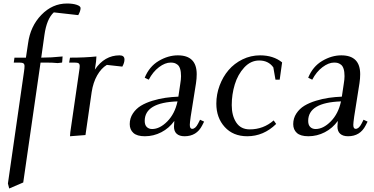

<svg xmlns="http://www.w3.org/2000/svg" viewBox="-20 -766 2123 1089"><path d="M24.9 274.9 116.2 -359.9Q119.1 -379.4 119.1 -391.1Q119.1 -402.8 112.3 -407Q105.5 -411.1 87.9 -411.1H58.1L62 -439H127L139.2 -520Q151.9 -616.7 214.4 -681.4Q276.9 -746.1 359.9 -746.1Q392.6 -746.1 414.8 -738.8Q437 -731.4 437 -720.2Q437 -703.6 423.8 -680.2L285.2 -695.8Q244.6 -658.7 231.9 -566.9L213.9 -439Q270 -439 335 -445.8L333 -418L332 -411.1L307.1 -408.2Q280.3 -411.1 237.8 -411.1H210L111.8 269L32.2 303.2Z M372.1 -411.1 377 -439Q463.4 -439 526.9 -445.8L524.9 -418L518.1 -371.1Q572.8 -452.1 658.2 -452.1Q686 -452.1 686 -428.2Q686 -410.2 673.8 -388.2L585.9 -397.9Q554.2 -378.9 531.2 -338.6Q508.3 -298.3 500 -244.1L464.8 0L377 6.8L378.9 -17.1L429.2 -363.8Q432.1 -380.9 432.1 -391.1Q432.1 -402.8 425.8 -407Q419.4 -411.1 401.9 -411.1Z M715.8 -62Q715.8 -95.2 733.6 -122.3Q751.5 -149.4 779.3 -166.3Q807.1 -183.1 844.7 -194.6Q882.3 -206.1 918.2 -211.2Q954.1 -216.3 991.7 -217.8L1002.4 -290Q1006.8 -315.4 1006.8 -334Q1006.8 -358.9 1001.7 -375.2Q996.6 -391.6 987.1 -398.9Q977.5 -406.2 968.8 -408.7Q960 -411.1 947.8 -411.1Q916.5 -411.1 881.8 -385Q847.2 -358.9 823.7 -314L800.8 -325.2Q826.7 -388.7 880.1 -420.4Q933.6 -452.1 988.8 -452.1Q1095.7 -452.1 1095.7 -345.2Q1095.7 -320.3 1091.8 -294.9L1061.5 -104Q1056.6 -68.8 1056.6 -58.1Q1056.6 -35.2 1069.8 -35.2Q1088.4 -35.2 1103.5 -64.9L1114.7 -86.9L1137.7 -76.2L1126.5 -54.2Q1095.2 6.8 1026.9 6.8Q998 6.8 982.4 -7.1Q966.8 -21 966.8 -47.9Q966.8 -60.5 968.8 -80.1Q939.5 -39.1 895.3 -16.1Q851.1 6.8 801.8 6.8Q757.3 6.8 736.6 -12Q715.8 -30.8 715.8 -62ZM800.8 -80.1Q800.8 -57.1 812.5 -45.7Q824.2 -34.2 842.8 -34.2Q886.2 -34.2 929 -77.4Q971.7 -120.6 986.8 -190.9Q800.8 -184.6 800.8 -80.1Z M1207 -178.2Q1207 -231 1225.6 -280.8Q1244.1 -330.6 1276.4 -368.4Q1308.6 -406.2 1355.5 -429.2Q1402.3 -452.1 1455.1 -452.1Q1530.8 -452.1 1580.1 -412.1L1566.4 -314H1542.5L1530.3 -383.8Q1502.4 -422.9 1450.2 -422.9Q1401.9 -422.9 1365.2 -383.1Q1328.6 -343.3 1311.5 -286.6Q1294.4 -230 1294.4 -169.9Q1294.4 -109.9 1320.1 -71Q1345.7 -32.2 1396.5 -32.2Q1474.1 -32.2 1532.2 -83L1546.4 -63Q1475.1 6.8 1382.3 6.8Q1302.2 6.8 1254.6 -45.7Q1207 -98.1 1207 -178.2Z M1643.1 -62Q1643.1 -95.2 1660.9 -122.3Q1678.7 -149.4 1706.5 -166.3Q1734.4 -183.1 1772 -194.6Q1809.6 -206.1 1845.5 -211.2Q1881.3 -216.3 1918.9 -217.8L1929.7 -290Q1934.1 -315.4 1934.1 -334Q1934.1 -358.9 1929 -375.2Q1923.8 -391.6 1914.3 -398.9Q1904.8 -406.2 1896 -408.7Q1887.2 -411.1 1875 -411.1Q1843.8 -411.1 1809.1 -385Q1774.4 -358.9 1751 -314L1728 -325.2Q1753.9 -388.7 1807.4 -420.4Q1860.8 -452.1 1916 -452.1Q2022.9 -452.1 2022.9 -345.2Q2022.9 -320.3 2019 -294.9L1988.8 -104Q1983.9 -68.8 1983.9 -58.1Q1983.9 -35.2 1997.1 -35.2Q2015.6 -35.2 2030.8 -64.9L2042 -86.9L2064.9 -76.2L2053.7 -54.2Q2022.5 6.8 1954.1 6.8Q1925.3 6.8 1909.7 -7.1Q1894 -21 1894 -47.9Q1894 -60.5 1896 -80.1Q1866.7 -39.1 1822.5 -16.1Q1778.3 6.8 1729 6.8Q1684.6 6.8 1663.8 -12Q1643.1 -30.8 1643.1 -62ZM1728 -80.1Q1728 -57.1 1739.7 -45.7Q1751.5 -34.2 1770 -34.2Q1813.5 -34.2 1856.2 -77.4Q1898.9 -120.6 1914.1 -190.9Q1728 -184.6 1728 -80.1Z"/></svg>

Font: Dihjauti S
Style: Bold Italic
Weight: 700
Italic angle: -9°
Designer: T. Christopher White
Version: Version 3.0.0